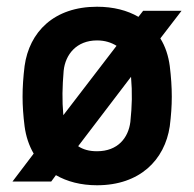

<svg xmlns="http://www.w3.org/2000/svg" viewBox="-20 -539 577 570"><path d="M268 11C395 11 469 -64 484 -164C488 -196 490 -224 490 -252C490 -281 488 -310 484 -343C480 -373 471 -401 456 -425L519 -507H405L391 -489C358 -508 317 -519 268 -519C140 -519 67 -444 53 -343C49 -310 47 -281 47 -252C47 -224 49 -196 53 -164C57 -134 66 -107 80 -83L17 0H132L146 -19C179 0 220 11 268 11ZM268 -90C245 -90 227 -95 212 -105L369 -311C373 -263 372 -225 367 -177C361 -130 330 -90 268 -90ZM168 -197C164 -242 165 -281 169 -329C174 -377 207 -419 268 -419C291 -419 310 -413 326 -403Z"/></svg>

Font: Finlandica SemiBold
Style: Regular
Weight: 600
Designer: Niklas Ekholm, Juho Hiilivirta, Jaakko Suomalainen
Foundry: Helsinki Type Studio
Version: Version 2.000;Glyphs 3.2 (3202)